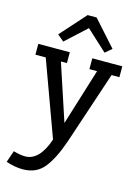

<svg xmlns="http://www.w3.org/2000/svg" viewBox="-140 -811 804 1113"><g transform="rotate(15 262.0 -254.5)"><path d="M10 -435V-500H199V-435H163L275 -96L380 -435H334V-500H514V-435H467L322 0Q284 111 238 168.5Q192 226 110 226Q63 226 10 208L34 138Q75 150 104 150Q190 150 236 14L72 -435ZM297 -735 433 -583 394 -550 270 -664 146 -550 107 -583 243 -735Z"/></g></svg>

Font: Cherry Swash
Style: Regular
Weight: 400
Designer: Kasatkina Nataliya
Foundry: Nataliya Kasatkina
Version: Version 1.001